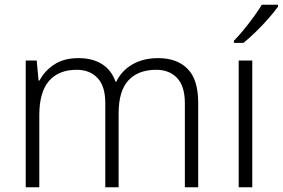

<svg xmlns="http://www.w3.org/2000/svg" viewBox="-20 -786 1187 806"><path d="M644 -542Q723 -542 767.5 -497Q812 -452 812 -355V0H756V-353Q756 -424 723.5 -458.5Q691 -493 636 -493Q560 -493 519 -448.5Q478 -404 478 -311V0H422V-353Q422 -424 389.5 -458.5Q357 -493 302 -493Q226 -493 185.5 -446Q145 -399 145 -302V0H88V-532H134L142 -448H146Q166 -487 206.5 -514.5Q247 -542 310 -542Q368 -542 408 -517Q448 -492 465 -443H468Q491 -490 536.5 -516Q582 -542 644 -542Z M1039 0H982V-532H1039ZM1147 -758Q1132 -737 1107.5 -709Q1083 -681 1055 -653.5Q1027 -626 1002 -606H962V-615Q981 -634 1003 -661Q1025 -688 1045.5 -716Q1066 -744 1079 -766H1147Z"/></svg>

Font: RS Noto Sans Light
Style: Regular
Weight: 300
Designer: Monotype Design Team
Foundry: Monotype Imaging Inc.
Version: Version 3.10